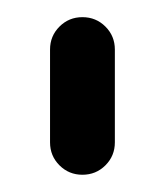

<svg xmlns="http://www.w3.org/2000/svg" viewBox="-20 -625 194 226"><path d="M77 -604.8Q93 -604.8 104.1 -593.7Q115.2 -582.6 115.2 -566.7V-457.4Q115.2 -441.5 104.1 -430.4Q93 -419.3 77 -419.3Q61.1 -419.3 50 -430.4Q38.9 -441.5 38.9 -457.4V-566.7Q38.9 -582.6 50 -593.7Q61.1 -604.8 77 -604.8Z"/></svg>

Font: 26F Galaxy Hebrew
Style: Bold
Weight: 700
Designer: C₂₉H₂₅N₃O₅
Version: Version 1.000